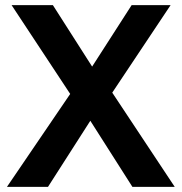

<svg xmlns="http://www.w3.org/2000/svg" viewBox="-20 -724 704 744"><path d="M7 0 252 -360 25 -704H185L337 -466L490 -704H641L415 -365L657 0H493L330 -256L166 0Z"/></svg>

Font: Prodigy Sans SemiBold
Style: Regular
Weight: 600
Designer: Wei Huang
Foundry: Wei Huang
Version: Version 1.003; ttfautohint (v1.8.3)